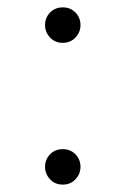

<svg xmlns="http://www.w3.org/2000/svg" viewBox="-20 -487 340 520"><path d="M150 13Q129 13 115.5 -1.5Q102 -16 102 -35Q102 -55 115.5 -69Q129 -83 150 -83Q171 -83 184.5 -69Q198 -55 198 -35Q198 -16 184.5 -1.5Q171 13 150 13ZM150 -371Q129 -371 115.5 -385.5Q102 -400 102 -419Q102 -439 115.5 -453Q129 -467 150 -467Q171 -467 184.5 -453Q198 -439 198 -419Q198 -400 184.5 -385.5Q171 -371 150 -371Z"/></svg>

Font: Source Serif 4 SmText Light
Style: Regular
Weight: 300
Designer: Frank Grießhammer
Foundry: Adobe
Version: Version 4.005;hotconv 1.1.0;makeotfexe 2.6.0